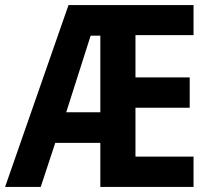

<svg xmlns="http://www.w3.org/2000/svg" viewBox="-20 -827 832 754"><path d="M740 -93V-212H512V-404H725V-523H512V-689H740V-807H249L0 -93H140L197 -266H374V-93ZM240 -386 336 -687H374V-386Z"/></svg>

Font: Noto Sans Kannada UI Condensed
Style: Bold
Weight: 700
Width: 3
Designer: Jelle Bosma - Monotype Design Team
Foundry: Monotype Imaging Inc.
Version: Version 2.005